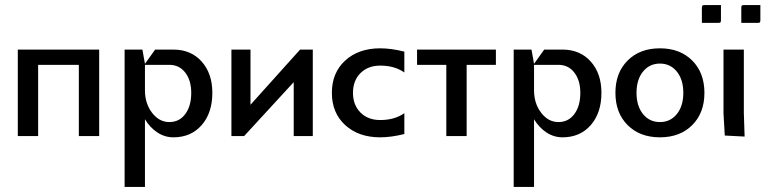

<svg xmlns="http://www.w3.org/2000/svg" viewBox="-20 -535 3010 755"><path d="M50 0V-340H370V0H290V-280H130V0Z M470 -340H540L550 -284L590 -340H662Q731 -340 773 -293Q815 -246 815 -170Q815 -91 773 -43Q731 5 662 5Q628 5 599 -14Q570 -33 550 -66V200H470ZM550 -280V-180Q550 -128 578 -91.5Q606 -55 646 -55Q685 -55 708.5 -86.5Q732 -118 732 -170Q732 -219 708.5 -249.5Q685 -280 646 -280Z M890 0V-340H965V-123L1160 -340H1210V0H1135V-212L940 0Z M1570 -8Q1518 5 1475 5Q1390 5 1337.5 -43Q1285 -91 1285 -170Q1285 -249 1337.5 -297Q1390 -345 1475 -345Q1518 -345 1570 -332V-250Q1532 -277 1475 -277Q1427 -277 1397.5 -247.5Q1368 -218 1368 -170Q1368 -122 1397.5 -92.5Q1427 -63 1475 -63Q1532 -63 1570 -90Z M1620 -340H1930V-280H1815V0H1735V-280H1620Z M2000 -340H2070L2080 -284L2120 -340H2192Q2261 -340 2303 -293Q2345 -246 2345 -170Q2345 -91 2303 -43Q2261 5 2192 5Q2158 5 2129 -14Q2100 -33 2080 -66V200H2000ZM2080 -280V-180Q2080 -128 2108 -91.5Q2136 -55 2176 -55Q2215 -55 2238.5 -86.5Q2262 -118 2262 -170Q2262 -219 2238.5 -249.5Q2215 -280 2176 -280Z M2448 -43Q2400 -91 2400 -170Q2400 -249 2448 -297Q2496 -345 2575 -345Q2654 -345 2702 -297Q2750 -249 2750 -170Q2750 -91 2702 -43Q2654 5 2575 5Q2496 5 2448 -43ZM2508.5 -253.5Q2483 -222 2483 -170Q2483 -118 2508.5 -86.5Q2534 -55 2575 -55Q2616 -55 2641.5 -86.5Q2667 -118 2667 -170Q2667 -222 2641.5 -253.5Q2616 -285 2575 -285Q2534 -285 2508.5 -253.5Z M2895 -445V-504Q2895 -511 2897 -513Q2899 -515 2906 -515H2970V-456Q2970 -449 2968 -447Q2966 -445 2959 -445ZM2740 -445V-504Q2740 -511 2742 -513Q2744 -515 2751 -515H2815V-456Q2815 -449 2813 -447Q2811 -445 2804 -445ZM2825 -340H2905V-92L2908 2L2830 -2L2825 -90Z"/></svg>

Font: Glametrix
Style: Bold
Weight: 700
Designer: gluk
Foundry: gluk
Version: Version 0.40